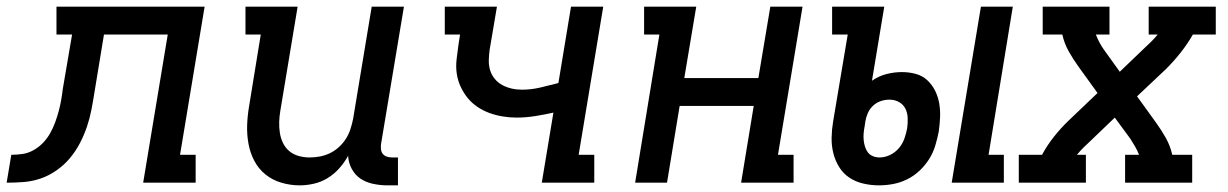

<svg xmlns="http://www.w3.org/2000/svg" viewBox="-76 -550 3696 578"><path d="M-56 0 -42 -84Q-25 -84 -8 -86.5Q9 -89 25 -98Q41 -107 53.5 -120Q66 -133 75 -149Q84 -165 90 -181.5Q96 -198 100.5 -214.5Q105 -231 108 -248Q111 -265 113 -282L141 -446H94V-530H540L466 -84H513V0H355L429 -446H237L208 -270Q204 -244 199 -218.5Q194 -193 185.5 -168Q177 -143 164.5 -119Q152 -95 134.5 -74Q117 -53 94 -37Q71 -21 46 -12.5Q21 -4 -5 -2Q-31 0 -56 0Z M826 8Q798 8 771 0Q744 -8 723 -25Q702 -42 689.5 -66Q677 -90 672 -117.5Q667 -145 668 -173.5Q669 -202 674 -231L709 -446H663V-530H820L768 -217Q765 -200 764.5 -183Q764 -166 766.5 -150Q769 -134 776 -119.5Q783 -105 795 -95Q807 -85 823 -80.5Q839 -76 856 -76Q872 -76 887.5 -79Q903 -82 917.5 -89Q932 -96 944.5 -107.5Q957 -119 965.5 -132.5Q974 -146 979 -161.5Q984 -177 987 -192L1043 -530H1140L1071 -116Q1070 -108 1071 -100Q1072 -92 1076.5 -86.5Q1081 -81 1088.5 -78.5Q1096 -76 1104 -76H1122V8H1090Q1069 8 1047.5 3.5Q1026 -1 1009.5 -12Q993 -23 983 -41.5Q973 -60 972 -81Q961 -61 945.5 -43.5Q930 -26 910.5 -14Q891 -2 869 3Q847 8 826 8Z M1555 0 1590 -211Q1563 -205 1535 -200.5Q1507 -196 1479 -196Q1458 -196 1437 -199.5Q1416 -203 1397 -210Q1378 -217 1361 -228.5Q1344 -240 1331.5 -255.5Q1319 -271 1310.5 -289.5Q1302 -308 1299 -328.5Q1296 -349 1298.5 -371Q1301 -393 1304 -414L1309 -446H1263V-530H1420L1398 -400Q1396 -385 1395.5 -369Q1395 -353 1399.5 -338.5Q1404 -324 1413.5 -312.5Q1423 -301 1436 -294Q1449 -287 1464 -283.5Q1479 -280 1495 -280Q1523 -280 1550.5 -286.5Q1578 -293 1605 -300L1643 -530H1740L1666 -84H1713V0Z M1836 0 1909 -446H1863V-530H2020L1984 -315H2207L2243 -530H2340L2266 -84H2313V0H2155L2193 -231H1970L1932 0Z M2789 0 2877 -530H2973L2900 -84H2946V0ZM2570 8Q2546 8 2522.5 2.5Q2499 -3 2480.5 -15.5Q2462 -28 2450 -47.5Q2438 -67 2432.5 -89.5Q2427 -112 2427.5 -136Q2428 -160 2432 -184L2476 -446H2429V-530H2586L2549 -307Q2569 -321 2592.5 -327Q2616 -333 2639 -333Q2661 -333 2681 -327.5Q2701 -322 2715.5 -308.5Q2730 -295 2739 -277Q2748 -259 2751.5 -238.5Q2755 -218 2754 -196.5Q2753 -175 2750 -154Q2746 -133 2739.5 -111.5Q2733 -90 2721 -71Q2709 -52 2692 -36Q2675 -20 2654.5 -10Q2634 0 2612.5 4Q2591 8 2570 8ZM2572 -76Q2588 -76 2603.5 -83.5Q2619 -91 2630 -104Q2641 -117 2646.5 -132.5Q2652 -148 2655 -164Q2657 -179 2656.5 -194.5Q2656 -210 2649.5 -223Q2643 -236 2630 -243Q2617 -250 2602 -250Q2602 -250 2601.5 -250Q2601 -250 2601 -250Q2588 -250 2575 -245.5Q2562 -241 2552 -231.5Q2542 -222 2536.5 -209.5Q2531 -197 2529 -184L2527 -170Q2525 -160 2524 -149.5Q2523 -139 2524 -128.5Q2525 -118 2528 -108.5Q2531 -99 2536.5 -91.5Q2542 -84 2551.5 -80Q2561 -76 2572 -76Z M2991 0V-84H3061Q3076 -112 3096.5 -138Q3117 -164 3141 -187L3228 -270L3171 -349Q3155 -371 3141.5 -395Q3128 -419 3122 -446H3063V-530H3264V-446H3223Q3228 -433 3234.5 -421Q3241 -409 3249 -398L3295 -334L3368 -404Q3379 -414 3389.5 -424.5Q3400 -435 3409 -446H3382V-530H3584V-446H3515Q3499 -418 3478.5 -392Q3458 -366 3435 -343L3347 -260L3404 -181Q3420 -159 3433.5 -135Q3447 -111 3453 -84H3513V0H3311V-84H3353Q3348 -97 3341 -109Q3334 -121 3327 -132L3280 -196L3207 -126Q3196 -116 3185.5 -105.5Q3175 -95 3166 -84H3193V0Z"/></svg>

Font: Iosevka Curly Slab MdEx
Style: Italic
Weight: 500
Width: 7
Italic angle: -9°
Monospace: yes
Designer: Belleve Invis
Foundry: Belleve Invis
Version: Version 11.0.0; ttfautohint (v1.8.3)